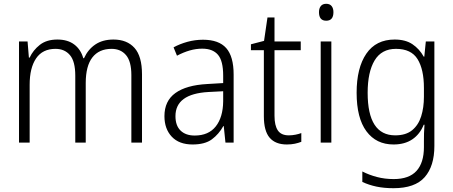

<svg xmlns="http://www.w3.org/2000/svg" viewBox="-20 -750 2385 1010"><path d="M577 -542Q648 -542 687.5 -498Q727 -454 727 -359V0H671V-355Q671 -427 643 -460Q615 -493 567 -493Q501 -493 466 -448Q431 -403 431 -313V0H376V-352Q376 -427 348 -460Q320 -493 272 -493Q204 -493 170 -443Q136 -393 136 -304V0H80V-532H125L132 -447H136Q154 -486 189.5 -514Q225 -542 282 -542Q336 -542 370.5 -516Q405 -490 418 -444H422Q443 -490 481.5 -516Q520 -542 577 -542Z M1048 -541Q1131 -541 1170 -497Q1209 -453 1209 -358V0H1166L1157 -87H1155Q1131 -44 1094.5 -17Q1058 10 993 10Q922 10 883.5 -31Q845 -72 845 -139Q845 -219 902.5 -260.5Q960 -302 1070 -308L1154 -313V-352Q1154 -430 1126.5 -462Q1099 -494 1044 -494Q1011 -494 978 -484.5Q945 -475 911 -457L893 -501Q926 -519 966 -530Q1006 -541 1048 -541ZM1076 -266Q903 -256 903 -139Q903 -89 930 -63Q957 -37 1004 -37Q1077 -37 1115 -85Q1153 -133 1154 -217V-270Z M1499 -38Q1517 -38 1534.5 -41.5Q1552 -45 1565 -50V-4Q1550 2 1531 6Q1512 10 1489 10Q1429 10 1398.5 -25.5Q1368 -61 1368 -139V-486H1300V-517L1369 -535L1387 -658H1424V-532H1562V-486H1424V-141Q1424 -90 1441.5 -64Q1459 -38 1499 -38Z M1696 -730Q1715 -730 1724.5 -718Q1734 -706 1734 -686Q1734 -641 1696 -641Q1658 -641 1658 -686Q1658 -706 1667.5 -718Q1677 -730 1696 -730ZM1723 -532V0H1667V-532Z M2056 -542Q2113 -542 2149.5 -517.5Q2186 -493 2209 -452H2212L2220 -532H2265V18Q2265 124 2214 182Q2163 240 2050 240Q2000 240 1960 231.5Q1920 223 1886 207V152Q1921 170 1962.5 181Q2004 192 2051 192Q2132 192 2171 149Q2210 106 2210 24V-8Q2210 -28 2210.5 -49.5Q2211 -71 2213 -94H2209Q2189 -44 2149 -17Q2109 10 2050 10Q1959 10 1907.5 -59.5Q1856 -129 1856 -262Q1856 -393 1907 -467.5Q1958 -542 2056 -542ZM2063 -493Q1987 -493 1950.5 -432Q1914 -371 1914 -262Q1914 -38 2059 -38Q2115 -38 2148 -65Q2181 -92 2195.5 -138Q2210 -184 2210 -241V-287Q2210 -385 2176.5 -439Q2143 -493 2063 -493Z"/></svg>

Font: Noto Sans Arabic UI SmCn Lt
Style: Regular
Weight: 300
Width: 4
Designer: Monotype Design Team, Nadine Chahine and Nizar Qandah
Foundry: Monotype Imaging Inc.
Version: Version 2.010; ttfautohint (v1.8.4.7-5d5b)